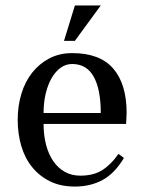

<svg xmlns="http://www.w3.org/2000/svg" viewBox="-20 -675 528 705"><path d="M443 -220H140Q140 -179 149 -144Q158 -109 175.5 -83.5Q193 -58 218 -44Q243 -30 275 -30Q324 -30 356.5 -51Q389 -72 415 -110L435 -95Q401 -38 356.5 -14Q312 10 255 10Q202 10 163 -9.5Q124 -29 97.5 -62Q71 -95 58 -139.5Q45 -184 45 -235Q45 -286 58.5 -330.5Q72 -375 98 -408Q124 -441 161 -460.5Q198 -480 245 -480Q347 -480 396 -423Q445 -366 445 -260ZM350 -260Q350 -347 324 -393.5Q298 -440 245 -440Q222 -440 203 -426.5Q184 -413 170 -389Q156 -365 148 -332Q140 -299 140 -260ZM255 -525H215L255 -655H350Z"/></svg>

Font: Philosopher
Style: Regular
Weight: 400
Designer: Jovanny Lemonad
Foundry: Jovanny Lemonad
Version: Version 1.000